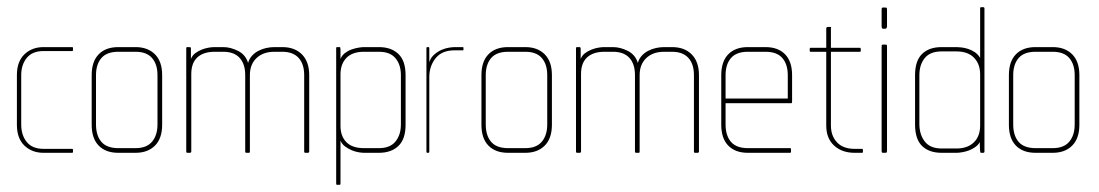

<svg xmlns="http://www.w3.org/2000/svg" viewBox="-20 -425 3056 534"><path d="M181 0H101Q69 0 48 -20Q27 -40 27 -78V-216Q27 -254 48 -274Q69 -294 101 -294H181Q183 -294 183 -291V-286Q183 -283 181 -283H101Q70 -283 54.5 -264Q39 -245 39 -216V-79Q39 -49 54.5 -30Q70 -11 101 -11H181Q183 -11 183 -8V-3Q183 0 181 0Z M357 0H309Q274 0 254.5 -20Q235 -40 235 -78V-216Q235 -254 254.5 -274Q274 -294 309 -294H357Q391 -294 411 -274Q431 -254 431 -216V-78Q431 -40 411 -20Q391 0 357 0ZM418 -216Q418 -246 403 -263.5Q388 -281 357 -281H309Q277 -281 262 -263.5Q247 -246 247 -216V-79Q247 -48 262 -30.5Q277 -13 309 -13H357Q388 -13 403 -31Q418 -49 418 -79Z M836 0H829Q826 0 826 -4V-216Q826 -247 810.5 -264Q795 -281 765 -281H743Q712 -281 693.5 -263.5Q675 -246 675 -216V-4Q675 0 673 0H665Q662 0 662 -4V-216Q662 -247 646.5 -264Q631 -281 601 -281H577Q546 -281 529 -265.5Q512 -250 512 -219V-4Q512 0 508 0H501Q498 0 498 -4V-291Q498 -294 501 -294H508Q511 -294 511 -289V-261Q515 -271 523 -277Q531 -283 541 -287Q551 -291 560.5 -292.5Q570 -294 576 -294H601Q621 -294 642 -283.5Q663 -273 670 -250Q673 -261 680.5 -269.5Q688 -278 698.5 -283.5Q709 -289 720.5 -291.5Q732 -294 743 -294H765Q800 -294 820 -273.5Q840 -253 840 -216V-4Q840 0 836 0Z M1034 0H992Q987 0 977.5 -1.5Q968 -3 958.5 -7Q949 -11 940 -17.5Q931 -24 927 -34V85Q927 89 925 89H917Q915 89 915 85V-291Q915 -294 917 -294H925Q927 -294 927 -287V-261Q931 -271 939.5 -277.5Q948 -284 958 -287.5Q968 -291 977.5 -292.5Q987 -294 992 -294H1034Q1068 -294 1088 -275Q1108 -256 1108 -216V-78Q1108 -38 1088 -19Q1068 0 1034 0ZM1095 -216Q1095 -245 1080 -263Q1065 -281 1034 -281H992Q960 -281 943.5 -264Q927 -247 927 -218V-75Q927 -46 943.5 -29.5Q960 -13 992 -13H1034Q1065 -13 1080 -31.5Q1095 -50 1095 -79Z M1268 -285H1244Q1209 -285 1191.5 -263Q1174 -241 1174 -211V-4Q1174 0 1171 0H1168Q1166 0 1166 -4V-291Q1166 -294 1168 -294H1172Q1174 -294 1174 -291V-252Q1178 -265 1188 -273.5Q1198 -282 1208.5 -286.5Q1219 -291 1229 -292.5Q1239 -294 1245 -294H1268Q1269 -294 1269 -291V-288V-286Q1268 -285 1268 -285Z M1441 0H1393Q1358 0 1338.5 -20Q1319 -40 1319 -78V-216Q1319 -254 1338.5 -274Q1358 -294 1393 -294H1441Q1475 -294 1495 -274Q1515 -254 1515 -216V-78Q1515 -40 1495 -20Q1475 0 1441 0ZM1502 -216Q1502 -246 1487 -263.5Q1472 -281 1441 -281H1393Q1361 -281 1346 -263.5Q1331 -246 1331 -216V-79Q1331 -48 1346 -30.5Q1361 -13 1393 -13H1441Q1472 -13 1487 -31Q1502 -49 1502 -79Z M1920 0H1913Q1910 0 1910 -4V-216Q1910 -247 1894.5 -264Q1879 -281 1849 -281H1827Q1796 -281 1777.5 -263.5Q1759 -246 1759 -216V-4Q1759 0 1757 0H1749Q1746 0 1746 -4V-216Q1746 -247 1730.5 -264Q1715 -281 1685 -281H1661Q1630 -281 1613 -265.5Q1596 -250 1596 -219V-4Q1596 0 1592 0H1585Q1582 0 1582 -4V-291Q1582 -294 1585 -294H1592Q1595 -294 1595 -289V-261Q1599 -271 1607 -277Q1615 -283 1625 -287Q1635 -291 1644.5 -292.5Q1654 -294 1660 -294H1685Q1705 -294 1726 -283.5Q1747 -273 1754 -250Q1757 -261 1764.5 -269.5Q1772 -278 1782.5 -283.5Q1793 -289 1804.5 -291.5Q1816 -294 1827 -294H1849Q1884 -294 1904 -273.5Q1924 -253 1924 -216V-4Q1924 0 1920 0Z M2181 -138H1998V-79Q1998 -48 2013 -30.5Q2028 -13 2060 -13H2177Q2180 -13 2180 -10V-3Q2180 0 2177 0H2060Q2025 0 2005.5 -20Q1986 -40 1986 -78V-216Q1986 -254 2005.5 -274Q2025 -294 2060 -294H2109Q2144 -294 2163.5 -274Q2183 -254 2183 -216V-143Q2183 -138 2181 -138ZM2171 -216Q2171 -246 2156 -263.5Q2141 -281 2109 -281H2060Q2028 -281 2013 -263.5Q1998 -246 1998 -216V-151H2171Z M2378 0H2357Q2322 0 2300 -20Q2278 -40 2278 -76V-281H2234Q2232 -281 2232 -284V-288Q2232 -292 2234 -292H2278V-345Q2278 -350 2282 -350H2290Q2292 -350 2291.5 -348.5Q2291 -347 2291 -345V-292H2372Q2374 -292 2374 -288V-284Q2374 -281 2372 -281H2291V-76Q2291 -47 2308 -29Q2325 -11 2357 -11H2378Q2380 -11 2380 -8V-3Q2380 0 2378 0Z M2436 -345Q2432 -345 2432 -353V-397Q2432 -403 2433 -403.5Q2434 -404 2436 -404H2442Q2445 -404 2446 -403.5Q2447 -403 2447 -397V-353Q2447 -345 2442 -345ZM2436 0Q2434 0 2433 -1Q2432 -2 2432 -7V-294Q2432 -300 2433 -300.5Q2434 -301 2436 -301H2442Q2445 -301 2446 -300.5Q2447 -300 2447 -294V-7Q2447 -2 2446 -1Q2445 0 2442 0Z M2715 0H2708Q2706 0 2705.5 -10Q2705 -20 2705 -30Q2701 -22 2692.5 -16Q2684 -10 2674.5 -6.5Q2665 -3 2655.5 -1.5Q2646 0 2641 0H2599Q2564 0 2544.5 -19Q2525 -38 2525 -79V-216Q2525 -256 2544.5 -275Q2564 -294 2599 -294H2641Q2646 -294 2654.5 -293Q2663 -292 2672.5 -289Q2682 -286 2691 -280Q2700 -274 2706 -264V-401Q2706 -405 2708 -405H2715Q2718 -405 2718 -401V-4Q2718 0 2715 0ZM2706 -218Q2706 -247 2689 -264.5Q2672 -282 2640 -282H2599Q2567 -282 2552 -263.5Q2537 -245 2537 -216V-80Q2537 -51 2552 -31.5Q2567 -12 2599 -12H2640Q2671 -12 2688.5 -29Q2706 -46 2706 -76Z M2908 0H2860Q2825 0 2805.5 -20Q2786 -40 2786 -78V-216Q2786 -254 2805.5 -274Q2825 -294 2860 -294H2908Q2942 -294 2962 -274Q2982 -254 2982 -216V-78Q2982 -40 2962 -20Q2942 0 2908 0ZM2969 -216Q2969 -246 2954 -263.5Q2939 -281 2908 -281H2860Q2828 -281 2813 -263.5Q2798 -246 2798 -216V-79Q2798 -48 2813 -30.5Q2828 -13 2860 -13H2908Q2939 -13 2954 -31Q2969 -49 2969 -79Z"/></svg>

Font: Chathura Thin
Style: Regular
Weight: 250
Designer: Appaji Ambarisha Darbha
Foundry: Aditya Fonts
Version: Version 1.001 2016